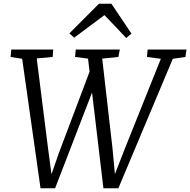

<svg xmlns="http://www.w3.org/2000/svg" viewBox="-20 -1010 1026 1035"><path d="M198.5 5 99.5 -693 37 -703 41 -743H267L264 -703L178 -695L238.5 -214L262.5 -34.5L245.5 -36L298 -187L463.5 -625L478 -516L277 5ZM537.5 5 454.5 -694 384.5 -703 388.5 -743H626L618 -703L531 -694L586 -214L603 -34.5L586 -36.5L648.5 -197.5L847 -693L772 -703L776 -743H985.5L979.5 -703L911.5 -693L618 5ZM354 -830 513.5 -990H580.5L688.5 -829L660.5 -805Q631.5 -836 602 -867Q572.5 -898 543 -928.5Q502 -898 461.5 -867.8Q421 -837.5 380 -807Z"/></svg>

Font: Merriweather Light 18pt Light
Style: Italic
Weight: 300
Italic angle: -7.8°
Version: Version 2.101